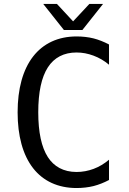

<svg xmlns="http://www.w3.org/2000/svg" viewBox="-20 -924 642 958"><path d="M298.8 -774.4H391.1L494.1 -904.3H425.8L344.7 -817.4L264.2 -904.3H195.8ZM362.3 14.2C391.6 14.2 421.4 10.7 446.8 4.4C473.1 -2.4 499 -12.7 523.9 -25.9V-127C500 -106.9 474.6 -91.8 447.3 -81.5C419.9 -71.3 391.6 -65.9 362.3 -65.9C296.4 -65.9 249 -93.3 218.8 -140.1C187 -189.5 170.9 -264.2 170.9 -363.8C170.9 -463.9 187 -538.6 218.8 -587.9C250.5 -637.2 299.3 -662.1 361.8 -662.1C391.1 -662.1 418.5 -656.7 446.3 -646.5C475.1 -635.7 500 -621.1 523.9 -601.1V-702.1C499 -715.3 471.7 -726.1 446.8 -732.4C421.4 -738.8 391.6 -742.2 362.3 -742.2C269.5 -742.2 195.8 -707 145.5 -642.6C93.8 -576.2 67.9 -480.5 67.9 -363.3C67.9 -246.1 93.8 -150.9 145 -85C195.3 -20.5 269.5 14.2 362.3 14.2Z"/></svg>

Font: Hack
Style: Regular
Weight: 400
Monospace: yes
Designer: Christopher Simpkins
Foundry: Christopher Simpkins
Version: Version 2.010